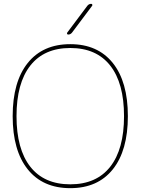

<svg xmlns="http://www.w3.org/2000/svg" viewBox="-20 -970 732 1000"><path d="M554 -628.5Q482 -720 346 -720Q210 -720 138 -628.5Q66 -537 66 -365Q66 -193 138 -101.5Q210 -10 346 -10Q482 -10 554 -101.5Q626 -193 626 -365Q626 -537 554 -628.5ZM567.5 -88Q489 10 346 10Q203 10 124.5 -88Q46 -186 46 -365Q46 -544 124.5 -642Q203 -740 346 -740Q489 -740 567.5 -642Q646 -544 646 -365Q646 -186 567.5 -88ZM335 -790Q331 -790 329.5 -793.5Q328 -797 330 -800L435 -940Q443 -950 455 -950Q459 -950 460.5 -946.5Q462 -943 460 -940L355 -800Q347 -790 335 -790Z"/></svg>

Font: Rounded Mplus 1c Thin
Style: Regular
Weight: 250
Version: Version 1.059.20150529